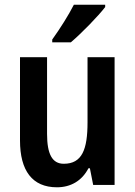

<svg xmlns="http://www.w3.org/2000/svg" viewBox="-20 -786 574 816"><path d="M427 -756V-766H294C271 -721 237 -667 202 -618V-606H281C327 -645 398 -718 427 -756ZM467 -543H352V-266C352 -151 329 -90 251 -90C202 -90 180 -131 180 -217V-543H65V-189C65 -61 117 10 222 10C280 10 328 -17 356 -71H362L376 0H467Z"/></svg>

Font: Noto Sans Sinhala UI Condensed SemiBold
Style: Regular
Weight: 600
Width: 3
Designer: Jelle Bosma - Monotype Design Team
Foundry: Monotype Imaging Inc.
Version: Version 2.006